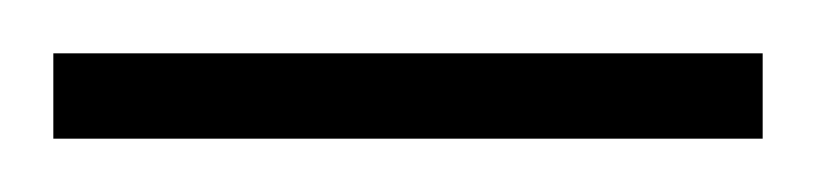

<svg xmlns="http://www.w3.org/2000/svg" viewBox="-39 -694 306 72"><path d="M247 -642V-674H-19V-642Z"/></svg>

Font: RazerF5 Thin
Style: Regular
Weight: 250
Foundry: Razer Inc.
Version: Version 2